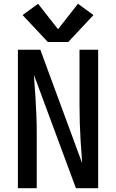

<svg xmlns="http://www.w3.org/2000/svg" viewBox="-20 -999 616 1019"><path d="M75 0H175V-294Q175 -342 173 -390.5Q171 -439 168 -487L164 -542Q163 -557 162 -572Q161 -587 160 -602L383 0H501V-735H402V-441Q402 -393 403.5 -344.5Q405 -296 408 -248L412 -193Q413 -178 414 -163Q415 -148 416 -133L194 -735H75ZM234 -776H342L476 -919L394 -979L288 -844L182 -979L100 -919Z"/></svg>

Font: Iosevka Sparkle Medium
Style: Regular
Weight: 500
Designer: Belleve Invis
Foundry: Belleve Invis
Version: Version 4.5.0; ttfautohint (v1.8.3)